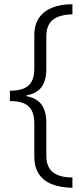

<svg xmlns="http://www.w3.org/2000/svg" viewBox="-20 -734 399 912"><path d="M324 158Q267 157 226.5 141Q186 125 164.5 92Q143 59 143 11V-148Q143 -186 130.5 -209.5Q118 -233 92.5 -243.5Q67 -254 27 -254V-303Q67 -303 92.5 -313.5Q118 -324 130.5 -347Q143 -370 143 -408V-568Q143 -616 165 -648.5Q187 -681 227.5 -697.5Q268 -714 324 -714V-666Q283 -665 255.5 -654Q228 -643 214 -620.5Q200 -598 200 -561V-404Q200 -353 178 -321.5Q156 -290 106 -281V-277Q156 -268 178 -236Q200 -204 200 -153V6Q200 42 214 64.5Q228 87 255.5 98Q283 109 324 109Z"/></svg>

Font: Noto Sans Khmer Light
Style: Regular
Weight: 300
Version: Version 2.003